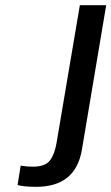

<svg xmlns="http://www.w3.org/2000/svg" viewBox="-20 -720 431 743"><path d="M48 -4 60 -79Q84 -75 106 -75Q156 -75 174 -100Q192 -125 199 -168L289 -700H391L297 -141Q273 3 120 3Q73 3 48 -4Z"/></svg>

Font: Be Vietnam Medium
Style: Italic
Weight: 500
Italic angle: -9.444°
Designer: Gabriel Lam
Foundry: TypeRant
Version: Version 3.000